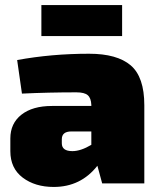

<svg xmlns="http://www.w3.org/2000/svg" viewBox="-20 -727 630 761"><path d="M464 -584H144V-707H464ZM67 -356 48 -489Q184 -514 333 -514Q444 -514 498 -468Q552 -422 552 -310V0H385L366 -70Q300 14 193 14Q119 14 70 -23Q21 -60 21 -128V-178Q21 -238 65 -272.5Q109 -307 186 -307H342V-311Q341 -338 328 -349.5Q315 -361 283 -361Q173 -361 67 -356ZM225 -175V-159Q225 -128 267 -128Q300 -128 342 -153V-206H263Q225 -206 225 -175Z"/></svg>

Font: Exo 2.0 Black
Style: Regular
Weight: 900
Designer: Natanael Gama
Version: Version 1.001;PS 001.001;hotconv 1.0.70;makeotf.lib2.5.58329